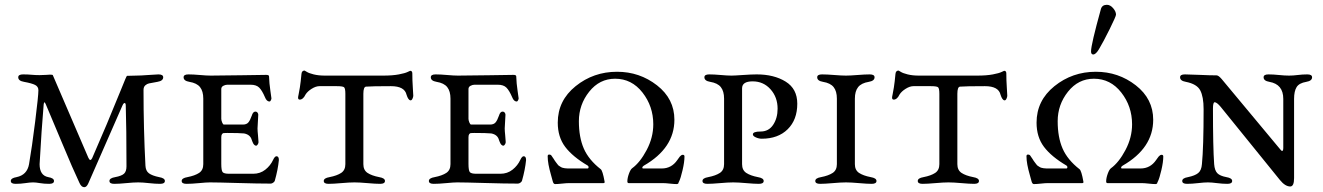

<svg xmlns="http://www.w3.org/2000/svg" viewBox="-20 -763 5512 800"><path d="M578 -388Q578 -225 586 -73Q587 -51 600.5 -41Q614 -31 643 -25Q667 -21 667 -9Q667 3 647 3Q627 3 600.5 0Q574 -3 556 -3Q536 -3 506 0Q476 3 456 3Q436 3 436 -9Q436 -21 460 -25Q487 -30 497 -39.5Q507 -49 507 -70Q507 -229 504 -323Q504 -331 501.5 -333Q499 -335 496 -332.5Q493 -330 490 -323L348 1Q341 17 331 17Q319 17 311 -1Q284 -58 238.5 -167.5Q193 -277 171 -328Q164 -345 162 -328Q153 -224 145 -79Q145 -32 181 -25Q205 -21 205 -9Q205 3 185 3Q164 3 146.5 0Q129 -3 118 -3Q105 -3 85.5 0Q66 3 45 3Q25 3 25 -9Q25 -21 49 -25Q93 -34 101 -79Q113 -148 126.5 -256Q140 -364 140 -387Q140 -402 126.5 -409Q113 -416 80 -422Q56 -426 56 -441Q56 -453 76 -453Q96 -453 111.5 -451.5Q127 -450 145 -450Q162 -450 172.5 -451Q183 -452 188 -452Q199 -452 200 -450L348 -106Q356 -88 364 -104Q425 -243 484 -389Q507 -447 509 -447L547 -448Q566 -448 598 -450.5Q630 -453 640 -453Q660 -453 660 -441Q660 -426 636 -422Q609 -417 601 -415.5Q593 -414 585.5 -407.5Q578 -401 578 -388Z M858 -448Q907 -448 989 -449.5Q1071 -451 1089 -451Q1101 -451 1101 -445Q1102 -415 1106.5 -385.5Q1111 -356 1111 -353Q1111 -350 1108.5 -345Q1106 -340 1103 -340Q1091 -340 1084 -358Q1072 -386 1060 -398Q1048 -410 1024 -410H927Q919 -410 910.5 -405.5Q902 -401 902 -392V-268Q902 -262 905.5 -253Q909 -244 913 -244H992Q1007 -244 1014.5 -252.5Q1022 -261 1029 -281Q1034 -298 1044 -298Q1050 -298 1053.5 -293Q1057 -288 1056 -283Q1053 -235 1053 -228Q1053 -218 1055 -199Q1057 -180 1057 -173Q1058 -168 1054.5 -162Q1051 -156 1047 -156Q1043 -156 1039.5 -159.5Q1036 -163 1034.5 -166.5Q1033 -170 1031 -174.5Q1029 -179 1029 -180Q1023 -202 997 -207Q977 -209 927 -209Q915 -209 911.5 -208.5Q908 -208 905 -204Q902 -200 902 -191V-80Q902 -53 907.5 -46Q913 -39 935 -39H1035Q1064 -39 1085.5 -56Q1107 -73 1118 -97Q1125 -112 1132 -112Q1142 -112 1142 -96Q1138 -56 1125 -10Q1124 -6 1118.5 -2Q1113 2 1108 2Q1055 2 970.5 -0.5Q886 -3 855 -3Q840 -3 809 0Q778 3 757 3Q737 3 737 -9Q737 -21 761 -25Q792 -31 809.5 -42.5Q827 -54 827 -79V-352Q827 -383 813.5 -400Q800 -417 769 -422Q745 -426 745 -441Q745 -453 765 -453Q785 -453 813 -450.5Q841 -448 858 -448Z M1419 -79V-372Q1419 -395 1413.5 -399.5Q1408 -404 1383 -404H1311Q1296 -404 1278.5 -393Q1261 -382 1253 -369Q1243 -348 1229 -348Q1222 -348 1222 -356Q1222 -360 1224 -368.5Q1226 -377 1229.5 -399Q1233 -421 1236 -454Q1237 -469 1249 -469Q1250 -469 1258.5 -463.5Q1267 -458 1287 -453Q1307 -448 1334 -448H1577Q1616 -448 1642 -453Q1668 -458 1678 -463Q1688 -468 1689 -468Q1698 -468 1698 -457Q1698 -428 1700 -399.5Q1702 -371 1702 -364Q1702 -359 1698.5 -351.5Q1695 -344 1690 -345Q1681 -346 1674 -368Q1666 -404 1609 -404Q1529 -404 1505 -402Q1494 -401 1494 -372V-79Q1494 -54 1511.5 -42.5Q1529 -31 1560 -25Q1584 -21 1584 -9Q1584 3 1564 3Q1545 3 1511.5 0Q1478 -3 1457 -3Q1436 -3 1402 0Q1368 3 1349 3Q1329 3 1329 -9Q1329 -21 1353 -25Q1384 -31 1401.5 -42.5Q1419 -54 1419 -79Z M1888 -448Q1937 -448 2019 -449.5Q2101 -451 2119 -451Q2131 -451 2131 -445Q2132 -415 2136.5 -385.5Q2141 -356 2141 -353Q2141 -350 2138.5 -345Q2136 -340 2133 -340Q2121 -340 2114 -358Q2102 -386 2090 -398Q2078 -410 2054 -410H1957Q1949 -410 1940.5 -405.5Q1932 -401 1932 -392V-268Q1932 -262 1935.5 -253Q1939 -244 1943 -244H2022Q2037 -244 2044.5 -252.5Q2052 -261 2059 -281Q2064 -298 2074 -298Q2080 -298 2083.5 -293Q2087 -288 2086 -283Q2083 -235 2083 -228Q2083 -218 2085 -199Q2087 -180 2087 -173Q2088 -168 2084.5 -162Q2081 -156 2077 -156Q2073 -156 2069.5 -159.5Q2066 -163 2064.5 -166.5Q2063 -170 2061 -174.5Q2059 -179 2059 -180Q2053 -202 2027 -207Q2007 -209 1957 -209Q1945 -209 1941.5 -208.5Q1938 -208 1935 -204Q1932 -200 1932 -191V-80Q1932 -53 1937.5 -46Q1943 -39 1965 -39H2065Q2094 -39 2115.5 -56Q2137 -73 2148 -97Q2155 -112 2162 -112Q2172 -112 2172 -96Q2168 -56 2155 -10Q2154 -6 2148.5 -2Q2143 2 2138 2Q2085 2 2000.5 -0.5Q1916 -3 1885 -3Q1870 -3 1839 0Q1808 3 1787 3Q1767 3 1767 -9Q1767 -21 1791 -25Q1822 -31 1839.5 -42.5Q1857 -54 1857 -79V-352Q1857 -383 1843.5 -400Q1830 -417 1799 -422Q1775 -426 1775 -441Q1775 -453 1795 -453Q1815 -453 1843 -450.5Q1871 -448 1888 -448Z M2429 -73Q2366 -110 2335 -151Q2304 -192 2304 -252Q2304 -344 2378.5 -404Q2453 -464 2551 -464Q2645 -464 2717.5 -407.5Q2790 -351 2790 -264Q2790 -146 2663 -73Q2654 -67 2657 -62Q2658 -61 2660 -61H2737Q2778 -61 2802 -96Q2804 -98 2807 -103Q2810 -108 2812.5 -110.5Q2815 -113 2818 -115.5Q2821 -118 2825 -118Q2832 -118 2832 -111Q2832 -88 2824 -54Q2816 -20 2810 -8Q2809 -7 2808 -4Q2807 -1 2806.5 0.5Q2806 2 2804 3Q2802 4 2800 4Q2789 4 2771 2Q2753 0 2743 0H2600Q2594 0 2594 -7Q2594 -21 2600.5 -39Q2607 -57 2614 -62Q2647 -86 2674.5 -138Q2702 -190 2702 -245Q2702 -320 2657 -377.5Q2612 -435 2543 -435Q2478 -435 2435 -381Q2392 -327 2392 -258Q2392 -191 2412.5 -144Q2433 -97 2483 -58Q2491 -52 2499 -7Q2501 0 2494 0H2350Q2340 0 2322 2Q2304 4 2293 4Q2286 4 2283 -8Q2283 -9 2276 -33.5Q2269 -58 2265.5 -77Q2262 -96 2262 -112Q2262 -119 2268 -119Q2273 -119 2275.5 -117Q2278 -115 2281.5 -109Q2285 -103 2287 -101Q2288 -99 2292 -93Q2296 -87 2297.5 -85.5Q2299 -84 2302.5 -79Q2306 -74 2308.5 -72.5Q2311 -71 2315.5 -68Q2320 -65 2324 -64Q2328 -63 2333.5 -62Q2339 -61 2346 -61H2428Q2432 -61 2432.5 -65.5Q2433 -70 2429 -73Z M3072 -79Q3072 -54 3089.5 -42.5Q3107 -31 3138 -25Q3162 -21 3162 -9Q3162 3 3142 3Q3123 3 3089.5 0Q3056 -3 3035 -3Q3014 -3 2980 0Q2946 3 2927 3Q2907 3 2907 -9Q2907 -21 2931 -25Q2962 -31 2979.5 -42.5Q2997 -54 2997 -79V-352Q2997 -383 2983.5 -400Q2970 -417 2939 -422Q2915 -426 2915 -441Q2915 -453 2935 -453Q2955 -453 2983 -450.5Q3011 -448 3028 -448Q3040 -448 3075.5 -450.5Q3111 -453 3133 -453Q3205 -453 3253.5 -423Q3302 -393 3302 -331Q3302 -264 3262 -224.5Q3222 -185 3154 -185Q3142 -185 3129.5 -190.5Q3117 -196 3117 -203Q3117 -215 3149 -215Q3183 -215 3201.5 -243Q3220 -271 3220 -310Q3220 -358 3190.5 -391Q3161 -424 3116 -424Q3072 -424 3072 -395Z M3397 3Q3377 3 3377 -9Q3377 -21 3401 -25Q3432 -31 3449.5 -42.5Q3467 -54 3467 -79V-352Q3467 -383 3453.5 -400Q3440 -417 3409 -422Q3385 -426 3385 -441Q3385 -453 3405 -453Q3425 -453 3456 -450.5Q3487 -448 3505 -448Q3522 -448 3553 -450.5Q3584 -453 3604 -453Q3624 -453 3624 -441Q3624 -426 3600 -422Q3569 -417 3555.5 -400Q3542 -383 3542 -352V-79Q3542 -54 3559.5 -42.5Q3577 -31 3608 -25Q3632 -21 3632 -9Q3632 3 3612 3Q3593 3 3559.5 0Q3526 -3 3505 -3Q3484 -3 3450 0Q3416 3 3397 3Z M3894 -79V-372Q3894 -395 3888.5 -399.5Q3883 -404 3858 -404H3786Q3771 -404 3753.5 -393Q3736 -382 3728 -369Q3718 -348 3704 -348Q3697 -348 3697 -356Q3697 -360 3699 -368.5Q3701 -377 3704.5 -399Q3708 -421 3711 -454Q3712 -469 3724 -469Q3725 -469 3733.5 -463.5Q3742 -458 3762 -453Q3782 -448 3809 -448H4052Q4091 -448 4117 -453Q4143 -458 4153 -463Q4163 -468 4164 -468Q4173 -468 4173 -457Q4173 -428 4175 -399.5Q4177 -371 4177 -364Q4177 -359 4173.5 -351.5Q4170 -344 4165 -345Q4156 -346 4149 -368Q4141 -404 4084 -404Q4004 -404 3980 -402Q3969 -401 3969 -372V-79Q3969 -54 3986.5 -42.5Q4004 -31 4035 -25Q4059 -21 4059 -9Q4059 3 4039 3Q4020 3 3986.5 0Q3953 -3 3932 -3Q3911 -3 3877 0Q3843 3 3824 3Q3804 3 3804 -9Q3804 -21 3828 -25Q3859 -31 3876.5 -42.5Q3894 -54 3894 -79Z M4559 -558Q4546 -536 4535 -536Q4526 -536 4526 -549Q4526 -577 4567 -725Q4572 -743 4592 -743Q4606 -743 4618 -729Q4630 -715 4630 -702Q4630 -695 4603.5 -641.5Q4577 -588 4559 -558ZM4424 -73Q4361 -110 4330 -151Q4299 -192 4299 -252Q4299 -344 4373.5 -404Q4448 -464 4546 -464Q4640 -464 4712.5 -407.5Q4785 -351 4785 -264Q4785 -146 4658 -73Q4649 -67 4652 -62Q4653 -61 4655 -61H4732Q4773 -61 4797 -96Q4799 -98 4802 -103Q4805 -108 4807.5 -110.5Q4810 -113 4813 -115.5Q4816 -118 4820 -118Q4827 -118 4827 -111Q4827 -88 4819 -54Q4811 -20 4805 -8Q4804 -7 4803 -4Q4802 -1 4801.5 0.5Q4801 2 4799 3Q4797 4 4795 4Q4784 4 4766 2Q4748 0 4738 0H4595Q4589 0 4589 -7Q4589 -21 4595.5 -39Q4602 -57 4609 -62Q4642 -86 4669.5 -138Q4697 -190 4697 -245Q4697 -320 4652 -377.5Q4607 -435 4538 -435Q4473 -435 4430 -381Q4387 -327 4387 -258Q4387 -191 4407.5 -144Q4428 -97 4478 -58Q4486 -52 4494 -7Q4496 0 4489 0H4345Q4335 0 4317 2Q4299 4 4288 4Q4281 4 4278 -8Q4278 -9 4271 -33.5Q4264 -58 4260.5 -77Q4257 -96 4257 -112Q4257 -119 4263 -119Q4268 -119 4270.5 -117Q4273 -115 4276.5 -109Q4280 -103 4282 -101Q4283 -99 4287 -93Q4291 -87 4292.5 -85.5Q4294 -84 4297.5 -79Q4301 -74 4303.5 -72.5Q4306 -71 4310.5 -68Q4315 -65 4319 -64Q4323 -63 4328.5 -62Q4334 -61 4341 -61H4423Q4427 -61 4427.5 -65.5Q4428 -70 4424 -73Z M5372 -351V-21Q5372 14 5356 14Q5335 14 5313 -13L5066 -318Q5050 -337 5041 -337Q5034 -337 5034 -310Q5034 -149 5039 -79Q5041 -53 5052 -41.5Q5063 -30 5090 -25Q5114 -21 5114 -9Q5114 3 5094 3Q5074 3 5051 0Q5028 -3 5013 -3Q4997 -3 4971.5 0Q4946 3 4926 3Q4906 3 4906 -9Q4906 -21 4930 -25Q4959 -31 4972.5 -42Q4986 -53 4988 -79Q4995 -149 4995 -308Q4995 -360 4981 -386.5Q4967 -413 4921 -422Q4897 -426 4897 -441Q4897 -453 4917 -453Q4936 -453 4979 -451Q5022 -449 5049 -449Q5057 -449 5070 -434L5309 -147Q5319 -134 5322 -134Q5327 -134 5327 -147V-351Q5327 -412 5269 -422Q5245 -426 5245 -441Q5245 -453 5265 -453Q5285 -453 5309 -450.5Q5333 -448 5351 -448Q5368 -448 5387.5 -450.5Q5407 -453 5427 -453Q5447 -453 5447 -441Q5447 -426 5423 -422Q5393 -417 5382.5 -400Q5372 -383 5372 -351Z"/></svg>

Font: EB Garamond SC 12
Style: Regular
Weight: 400
Version: Version 0.016 ; ttfautohint (v0.97) -l 8 -r 50 -G 200 -x 0 -